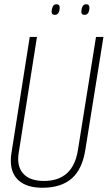

<svg xmlns="http://www.w3.org/2000/svg" viewBox="-20 -874 507 904"><path d="M180 10Q108 10 69.5 -23Q31 -56 31 -117Q31 -129 31.5 -135.5Q32 -142 34 -154L120 -700H154L68 -154Q58 -91 89.5 -56.5Q121 -22 187 -22Q324 -22 347 -168L432 -700H467L382 -170Q368 -78 318 -34Q268 10 180 10ZM378 -804Q362 -804 363 -821Q364 -836 369.5 -845Q375 -854 386 -854Q402 -854 401 -835Q399 -804 378 -804ZM238 -804Q222 -804 223 -821Q224 -834 229 -844Q234 -854 246 -854Q262 -854 261 -835Q259 -804 238 -804Z"/></svg>

Font: Georama SemiCondensed ExtraLight
Style: Italic
Weight: 200
Width: 4
Italic angle: -9°
Designer: Jean-Baptiste Levee
Foundry: Production Type
Version: Version 1.000